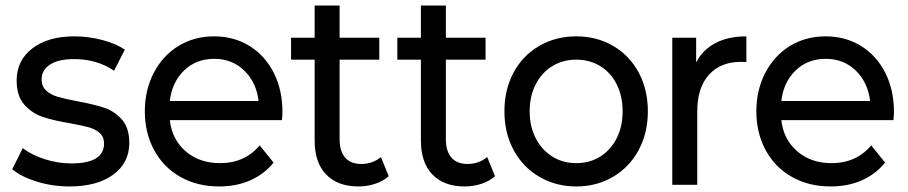

<svg xmlns="http://www.w3.org/2000/svg" viewBox="-20 -666 3274 692"><path d="M112.5 -11.5C150.2 0.2 189.3 6 230 6C296.7 6 349.3 -8.2 388 -36.5C426.7 -64.8 446 -103 446 -151C446 -187 437.2 -215 419.5 -235C401.8 -255 380.7 -269.2 356 -277.5C331.3 -285.8 299 -293.7 259 -301C228.3 -307 204.8 -312.3 188.5 -317C172.2 -321.7 158.3 -329 147 -339C135.7 -349 130 -362.7 130 -380C130 -402 140 -419.7 160 -433C180 -446.3 209 -453 247 -453C302.3 -453 350.3 -439 391 -411L430 -487C408.7 -501.7 381.3 -513.3 348 -522C314.7 -530.7 281.3 -535 248 -535C184.7 -535 134.2 -520.5 96.5 -491.5C58.8 -462.5 40 -424 40 -376C40 -338.7 49.2 -309.7 67.5 -289C85.8 -268.3 107.7 -253.7 133 -245C158.3 -236.3 191 -228.7 231 -222C260.3 -216.7 283 -211.8 299 -207.5C315 -203.2 328.3 -196.3 339 -187C349.7 -177.7 355 -165 355 -149C355 -101 315.7 -77 237 -77C205 -77 173.3 -82 142 -92C110.7 -102 84 -115.3 62 -132L24 -56C45.3 -38 74.8 -23.2 112.5 -11.5Z M996 -233C997.3 -245 998 -254.7 998 -262C998 -315.3 987.5 -362.7 966.5 -404C945.5 -445.3 916.3 -477.5 879 -500.5C841.7 -523.5 799.3 -535 752 -535C704 -535 661.2 -523.5 623.5 -500.5C585.8 -477.5 556.2 -445.3 534.5 -404C512.8 -362.7 502 -316.3 502 -265C502 -213 513.2 -166.3 535.5 -125C557.8 -83.7 589.3 -51.5 630 -28.5C670.7 -5.5 717.3 6 770 6C811.3 6 848.7 -1.3 882 -16C915.3 -30.7 943.3 -52 966 -80L916 -142C880 -99.3 832.3 -78 773 -78C723.7 -78 682.5 -92.2 649.5 -120.5C616.5 -148.8 597.3 -186.3 592 -233ZM643.5 -412C672.5 -440 708.7 -454 752 -454C795.3 -454 831.5 -439.8 860.5 -411.5C889.5 -383.2 906.7 -346.7 912 -302H592C597.3 -347.3 614.5 -384 643.5 -412Z M1381 -31 1353 -100C1333 -83.3 1309.3 -75 1282 -75C1256.7 -75 1237.3 -82.7 1224 -98C1210.7 -113.3 1204 -135.3 1204 -164V-451H1347V-530H1204V-646H1114V-530H1029V-451H1114V-160C1114 -106.7 1127.8 -65.7 1155.5 -37C1183.2 -8.3 1222 6 1272 6C1292.7 6 1312.7 2.8 1332 -3.5C1351.3 -9.8 1367.7 -19 1381 -31Z M1764 -31 1736 -100C1716 -83.3 1692.3 -75 1665 -75C1639.7 -75 1620.3 -82.7 1607 -98C1593.7 -113.3 1587 -135.3 1587 -164V-451H1730V-530H1587V-646H1497V-530H1412V-451H1497V-160C1497 -106.7 1510.8 -65.7 1538.5 -37C1566.2 -8.3 1605 6 1655 6C1675.7 6 1695.7 2.8 1715 -3.5C1734.3 -9.8 1750.7 -19 1764 -31Z M1923.5 -29C1963.2 -5.7 2007.7 6 2057 6C2106.3 6 2150.7 -5.7 2190 -29C2229.3 -52.3 2260 -84.5 2282 -125.5C2304 -166.5 2315 -213 2315 -265C2315 -317 2304 -363.5 2282 -404.5C2260 -445.5 2229.3 -477.5 2190 -500.5C2150.7 -523.5 2106.3 -535 2057 -535C2007.7 -535 1963.2 -523.5 1923.5 -500.5C1883.8 -477.5 1853 -445.5 1831 -404.5C1809 -363.5 1798 -317 1798 -265C1798 -213 1809 -166.5 1831 -125.5C1853 -84.5 1883.8 -52.3 1923.5 -29ZM2143 -101.5C2117.7 -85.8 2089 -78 2057 -78C2025 -78 1996.3 -85.8 1971 -101.5C1945.7 -117.2 1925.7 -139.2 1911 -167.5C1896.3 -195.8 1889 -228.3 1889 -265C1889 -301.7 1896.3 -334.2 1911 -362.5C1925.7 -390.8 1945.7 -412.7 1971 -428C1996.3 -443.3 2025 -451 2057 -451C2089 -451 2117.7 -443.3 2143 -428C2168.3 -412.7 2188.2 -390.8 2202.5 -362.5C2216.8 -334.2 2224 -301.7 2224 -265C2224 -228.3 2216.8 -195.8 2202.5 -167.5C2188.2 -139.2 2168.3 -117.2 2143 -101.5Z M2559 -511C2528.3 -495 2505 -471.7 2489 -441V-530H2403V0H2493V-264C2493 -321.3 2507 -365.5 2535 -396.5C2563 -427.5 2601.3 -443 2650 -443C2658 -443 2664.7 -442.7 2670 -442V-535C2626.7 -535 2589.7 -527 2559 -511Z M3200 -233C3201.3 -245 3202 -254.7 3202 -262C3202 -315.3 3191.5 -362.7 3170.5 -404C3149.5 -445.3 3120.3 -477.5 3083 -500.5C3045.7 -523.5 3003.3 -535 2956 -535C2908 -535 2865.2 -523.5 2827.5 -500.5C2789.8 -477.5 2760.2 -445.3 2738.5 -404C2716.8 -362.7 2706 -316.3 2706 -265C2706 -213 2717.2 -166.3 2739.5 -125C2761.8 -83.7 2793.3 -51.5 2834 -28.5C2874.7 -5.5 2921.3 6 2974 6C3015.3 6 3052.7 -1.3 3086 -16C3119.3 -30.7 3147.3 -52 3170 -80L3120 -142C3084 -99.3 3036.3 -78 2977 -78C2927.7 -78 2886.5 -92.2 2853.5 -120.5C2820.5 -148.8 2801.3 -186.3 2796 -233ZM2847.5 -412C2876.5 -440 2912.7 -454 2956 -454C2999.3 -454 3035.5 -439.8 3064.5 -411.5C3093.5 -383.2 3110.7 -346.7 3116 -302H2796C2801.3 -347.3 2818.5 -384 2847.5 -412Z"/></svg>

Font: Rookery
Style: Regular
Weight: 400
Designer: Ryan Kimball / Julieta Ulanovsky
Foundry: Motorola Mobility LLC.
Version: Version 1.0